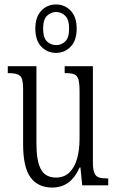

<svg xmlns="http://www.w3.org/2000/svg" viewBox="-20 -834 526 864"><path d="M215 10Q151 10 117.5 -35.5Q84 -81 84 -185V-435Q84 -482 69.5 -493.5Q55 -505 19 -505H15V-536H144V-186Q144 -110 164 -72.5Q184 -35 232 -35Q269 -35 292.5 -58Q316 -81 327 -120.5Q338 -160 338 -210V-424Q338 -460 332.5 -477.5Q327 -495 313 -500Q299 -505 274 -505H271V-536H398V-105Q398 -72 404.5 -56Q411 -40 425.5 -35.5Q440 -31 464 -31H467V0H350L342 -80H338Q299 10 215 10ZM232 -596Q193 -596 166 -624Q139 -652 139 -705Q139 -758 166 -786Q193 -814 232 -814Q271 -814 298 -786Q325 -758 325 -705Q325 -652 298 -624Q271 -596 232 -596ZM233 -631Q256 -631 273.5 -647.5Q291 -664 291 -705Q291 -746 273.5 -763Q256 -780 233 -780Q209 -780 191.5 -763Q174 -746 174 -705Q174 -664 191.5 -647.5Q209 -631 233 -631Z"/></svg>

Font: Noto Serif Ethiopic ExtraCondensed Light
Style: Regular
Weight: 300
Width: 2
Designer: Monotype Design Team
Foundry: Monotype Imaging Inc.
Version: Version 2.102; ttfautohint (v1.8.4.7-5d5b)